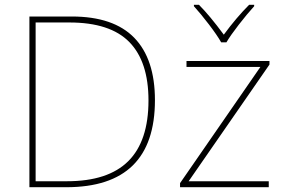

<svg xmlns="http://www.w3.org/2000/svg" viewBox="-20 -783 1187 803"><path d="M257 0H103V-714H280Q455 -714 541.5 -625Q628 -536 628 -364Q628 0 257 0ZM270 -689H129V-25H260Q432 -25 516.5 -109Q601 -193 601 -363Q601 -525 521 -607Q441 -689 270 -689ZM733 0V-17L1069 -503H760V-528H1107V-513L769 -25H1104V0ZM1043 -757Q1013 -724 978.5 -679.5Q944 -635 927 -606H905Q888 -636 854 -680.5Q820 -725 791 -757V-763H812Q857 -718 916 -638Q969 -710 1022 -763H1043Z"/></svg>

Font: Noto Sans UI Thin
Style: Regular
Weight: 250
Designer: Monotype Design Team
Foundry: Monotype Imaging Inc.
Version: Version 1.001